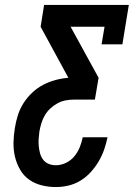

<svg xmlns="http://www.w3.org/2000/svg" viewBox="-20 -755 540 775"><path d="M205 0Q176 0 148 -7Q120 -14 97.5 -30Q75 -46 61 -70.5Q47 -95 40.5 -122Q34 -149 34.5 -179Q35 -209 40 -238Q44 -264 52 -289.5Q60 -315 74.5 -338Q89 -361 109.5 -380.5Q130 -400 154 -412.5Q178 -425 204 -432Q230 -439 256 -441L144 -647L158 -735H500L474 -576H390L402 -647H265L378 -441L363 -353H280Q263 -353 246 -350Q229 -347 213 -338.5Q197 -330 183.5 -317.5Q170 -305 161 -289.5Q152 -274 147 -257.5Q142 -241 139 -224Q137 -209 136 -194Q135 -179 136.5 -164Q138 -149 142 -135Q146 -121 154.5 -110Q163 -99 176.5 -93.5Q190 -88 205 -88Q226 -88 246 -97.5Q266 -107 280 -124Q294 -141 302 -161Q310 -181 314 -201H414Q409 -176 400.5 -151.5Q392 -127 378.5 -104Q365 -81 346.5 -60.5Q328 -40 305 -26Q282 -12 256.5 -6Q231 0 205 0Z"/></svg>

Font: Iosevka Curly Slab SmBdObl
Style: Regular
Weight: 600
Italic angle: -9°
Monospace: yes
Designer: Belleve Invis
Foundry: Belleve Invis
Version: Version 11.0.0; ttfautohint (v1.8.3)